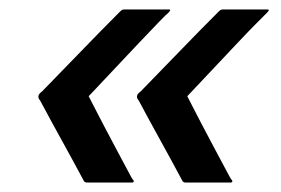

<svg xmlns="http://www.w3.org/2000/svg" viewBox="-20 -540 596 407"><path d="M374 -153Q369 -153 367 -156Q344 -199 320.5 -241.5Q297 -284 274 -327Q265 -337 278 -346Q320 -389 361 -431.5Q402 -474 444 -516Q447 -519 449 -519.5Q451 -520 452 -520Q475 -520 500 -520Q525 -520 546 -520Q551 -520 549.5 -517.5Q548 -515 546 -513Q545 -512 527 -494Q509 -476 484 -449.5Q459 -423 434.5 -397Q410 -371 393.5 -353.5Q377 -336 377 -336Q377 -336 386 -318.5Q395 -301 408.5 -275Q422 -249 436 -223Q450 -197 459.5 -179Q469 -161 470 -160Q472 -159 472.5 -156Q473 -153 468 -153Q447 -153 422 -153Q397 -153 374 -153ZM165 -153Q160 -153 158 -156Q135 -199 111.5 -241.5Q88 -284 65 -327Q56 -337 69 -346Q111 -389 152 -431.5Q193 -474 235 -516Q238 -519 240 -519.5Q242 -520 243 -520Q266 -520 291 -520Q316 -520 337 -520Q342 -520 340.5 -517.5Q339 -515 337 -513Q335 -512 317.5 -494Q300 -476 275 -449.5Q250 -423 225.5 -397Q201 -371 184.5 -353.5Q168 -336 168 -336Q168 -336 177 -318.5Q186 -301 199.5 -275Q213 -249 227 -223Q241 -197 250.5 -179Q260 -161 261 -160Q263 -159 263.5 -156Q264 -153 259 -153Q238 -153 213 -153Q188 -153 165 -153Z"/></svg>

Font: Glory Thin SemiBold
Style: Italic
Weight: 600
Italic angle: -12°
Version: Version 1.011